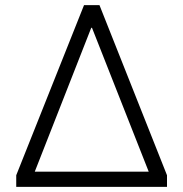

<svg xmlns="http://www.w3.org/2000/svg" viewBox="-20 -725 711 745"><path d="M43 0V-45L306 -705H366L628 -45V0ZM334 -617 102 -26 101 -59H570V-26L337 -617Z"/></svg>

Font: Nunito Sans 9pt Light
Style: Regular
Weight: 300
Version: Version 3.101;gftools[0.9.27]